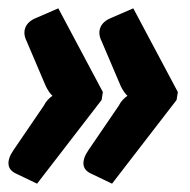

<svg xmlns="http://www.w3.org/2000/svg" viewBox="-20 -503 456 461"><path d="M300 -483 407 -282 404 -263 249 -62 201 -85Q182 -93 180.5 -108Q179 -123 192 -142L265 -249Q269 -257 274.5 -263Q280 -269 286 -273Q278 -280 270 -296L224 -404Q215 -422 221 -437Q227 -452 247 -460L300 -483ZM120 -483 227 -282 224 -263 69 -62 21 -85Q2 -93 0.5 -108Q-1 -123 12 -142L85 -249Q89 -257 94.5 -263Q100 -269 106 -273Q98 -280 90 -296L44 -404Q35 -422 41 -437Q47 -452 67 -460L120 -483Z"/></svg>

Font: Aleo Black
Style: Italic
Weight: 900
Italic angle: -7°
Designer: Alessio Laiso
Foundry: Alessio Laiso
Version: Version 2.001;gftools[0.9.29]